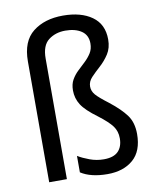

<svg xmlns="http://www.w3.org/2000/svg" viewBox="-86 -925 739 908"><g transform="rotate(-10 283.5 -470.5)"><path d="M470 -710Q470 -669 451.5 -640.5Q433 -612 408.5 -590Q384 -568 365.5 -548.5Q347 -529 347 -505Q347 -483 362.5 -465Q378 -447 423 -413Q475 -372 501 -336.5Q527 -301 527 -246Q527 -164 480.5 -123.5Q434 -83 357 -83Q277 -83 229 -114V-193Q252 -179 284.5 -167Q317 -155 352 -155Q399 -155 421 -177.5Q443 -200 443 -240Q443 -274 424.5 -299Q406 -324 360 -359Q304 -400 284 -431.5Q264 -463 264 -501Q264 -531 276 -552Q288 -573 306 -590Q324 -607 341.5 -623.5Q359 -640 371.5 -659.5Q384 -679 384 -706Q384 -746 354.5 -766Q325 -786 277 -786Q230 -786 196.5 -760.5Q163 -735 163 -672V-93H78V-673Q78 -770 134 -814Q190 -858 278 -858Q365 -858 417.5 -820.5Q470 -783 470 -710Z"/></g></svg>

Font: Noto Sans Kannada UI SemiCondensed
Style: Regular
Weight: 400
Width: 4
Designer: Jelle Bosma - Monotype Design Team
Foundry: Monotype Imaging Inc.
Version: Version 2.005; ttfautohint (v1.8.4.7-5d5b)